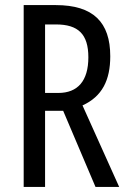

<svg xmlns="http://www.w3.org/2000/svg" viewBox="-20 -734 501 754"><path d="M199 -714H73V0H157V-299H228L355 0H448L304 -320C381 -355 413 -419 413 -513C413 -647 346 -714 199 -714ZM200 -638C287 -638 327 -600 327 -509C327 -416 285 -369 209 -369H157V-638Z"/></svg>

Font: Noto Sans Sinhala UI ExtraCondensed
Style: Regular
Weight: 400
Width: 2
Designer: Jelle Bosma - Monotype Design Team
Foundry: Monotype Imaging Inc.
Version: Version 2.006